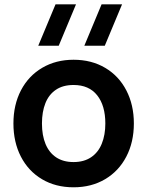

<svg xmlns="http://www.w3.org/2000/svg" viewBox="-20 -822 658 858"><path d="M308.7 15Q228.5 15 167.6 -21.2Q106.7 -57.4 73.3 -122.2Q40 -186.9 40 -270.2Q40 -353.9 73.8 -418.6Q107.7 -483.2 168.8 -519.1Q230 -555 308.7 -555Q388.9 -555 450 -518.8Q511.2 -482.7 544.7 -417.8Q578.2 -353 578.2 -270.2Q578.2 -186.7 544.4 -122Q510.7 -57.2 449.5 -21.1Q388.3 15 308.7 15ZM308.7 -97.8Q355.2 -97.8 387.1 -119.3Q419 -140.8 434.8 -179.8Q450.7 -218.8 450.7 -270.2Q450.7 -350.2 414.2 -396.2Q377.7 -442.2 308.7 -442.2Q261.2 -442.2 229.8 -420.8Q198.2 -399.5 182.9 -360.9Q167.5 -322.2 167.5 -270.2Q167.5 -217 183.6 -178.2Q199.8 -139.5 231.2 -118.7Q262.8 -97.8 308.7 -97.8ZM448.2 -617.5H356.8L433.9 -802.5H525.4ZM242.4 -617.5H150.9L228.1 -802.5H319.6Z"/></svg>

Font: Manrope
Style: Regular
Weight: 400
Designer: Mikhail Sharanda
Foundry: Mikhail Sharanda
Version: Version 4.503